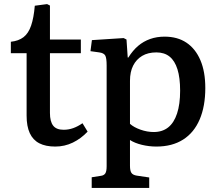

<svg xmlns="http://www.w3.org/2000/svg" viewBox="-20 -702 1066 938"><path d="M250 14Q203 14 172 -2Q141 -18 125.5 -51.5Q110 -85 110 -137V-442H33V-498Q71 -502 95 -520.5Q119 -539 132 -577Q145 -615 150 -674L210 -682L224 -675V-509H375V-442H224V-150Q224 -109 239.5 -88.5Q255 -68 291 -68Q315 -68 337.5 -76Q360 -84 383 -100L408 -59Q376 -25 336 -5.5Q296 14 250 14Z M428 216V164L473 157Q488 155 494.5 145Q501 135 501 110V-382Q501 -419 494 -431Q487 -443 465 -446L422 -452L429 -506L584 -516L598 -509L604 -421H607Q629 -456 655 -478Q681 -500 713.5 -511.5Q746 -523 784 -523Q847 -523 891 -493.5Q935 -464 959 -408Q983 -352 983 -272Q983 -183 955.5 -118.5Q928 -54 874.5 -20Q821 14 744 14Q708 14 673 5.5Q638 -3 615 -18V108Q615 132 622 142.5Q629 153 648 156L709 165V216ZM731 -57Q773 -57 801.5 -79.5Q830 -102 845 -147.5Q860 -193 860 -259Q860 -322 847 -363.5Q834 -405 808.5 -425.5Q783 -446 744 -446Q703 -446 674.5 -429Q646 -412 630.5 -381.5Q615 -351 615 -307V-97Q634 -80 666.5 -68.5Q699 -57 731 -57Z"/></svg>

Font: Literata 18pt Medium
Style: Regular
Weight: 500
Designer: Latin by Veronika Burian and Jose Scaglione. Greek by Irene Vlachou. Cyrillic by Vera Evstafieva.
Foundry: TypeTogether
Version: Version 3.103;gftools[0.9.29]